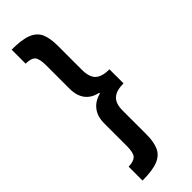

<svg xmlns="http://www.w3.org/2000/svg" viewBox="-325 -851 1035 1035"><g transform="rotate(-45 193.0 -333.0)"><path d="M346 -277Q291 -277 265 -253.5Q239 -230 239 -177V5Q239 62 223 97.5Q207 133 166 149.5Q125 166 48 166V60Q89 59 104.5 42Q120 25 120 -26V-198Q120 -251 146 -284Q172 -317 217 -328V-334Q171 -343 145.5 -375.5Q120 -408 120 -463V-639Q120 -691 105 -708Q90 -725 48 -725V-832Q126 -832 167 -815.5Q208 -799 223.5 -764Q239 -729 239 -672V-488Q239 -431 264.5 -407.5Q290 -384 346 -384Z"/></g></svg>

Font: Noto Sans Gurmukhi Condensed
Style: Bold
Weight: 700
Width: 3
Designer: Jelle Bosma - Monotype Design Team
Foundry: Monotype Imaging Inc.
Version: Version 2.004; ttfautohint (v1.8.4.7-5d5b)